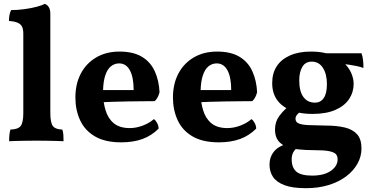

<svg xmlns="http://www.w3.org/2000/svg" viewBox="-20 -737 1951 1006"><path d="M27.8 2.9Q27.8 -15.1 29.3 -30.5Q30.8 -45.9 34.7 -58.1Q74.7 -59.1 88.4 -77.1Q102.1 -95.2 102.1 -145V-561Q102.1 -583 95.9 -596.4Q89.8 -609.9 73.7 -617.4Q57.6 -625 26.9 -627Q26.9 -642.1 29.3 -656.5Q31.7 -670.9 38.1 -684.1Q71.8 -684.1 107.4 -689Q143.1 -693.8 171.9 -701.4Q200.7 -709 214.8 -716.8Q228 -711.9 235.8 -699.5Q243.7 -687 243.7 -664.1V-145Q243.7 -95.2 256.8 -77.1Q270 -59.1 306.6 -58.1Q311 -45.9 312 -29.5Q313 -13.2 313 2.9Q298.8 2 275.4 1.5Q252 1 224.9 0.5Q197.8 0 170.9 0Q144 0 116 0.5Q87.9 1 64.9 1.5Q42 2 27.8 2.9Z M520 -265.1H680.2Q680.2 -332 660.6 -368.4Q641.1 -404.8 604 -404.8Q580.1 -404.8 561 -389.4Q542 -374 531.2 -340.8Q521.5 -311 520 -265.1ZM523.4 -201.7Q526.9 -179.7 533.2 -159.2Q545.9 -116.2 576.4 -91.1Q606.9 -65.9 660.2 -65.9Q693.8 -65.9 728 -78.9Q762.2 -91.8 786.1 -112.8Q794.9 -107.9 803 -93Q811 -78.1 811 -63Q773.9 -25.9 726.1 -8.5Q678.2 8.8 615.2 8.8Q530.8 8.8 477.8 -22.2Q424.8 -53.2 399.9 -106.7Q375 -160.2 375 -226.1Q375 -296.9 403.1 -350.8Q431.2 -404.8 483.6 -435.8Q536.1 -466.8 606 -466.8Q678.2 -466.8 723.6 -439.5Q769 -412.1 791 -363.5Q813 -314.9 815.9 -253.9Q809.1 -225.1 791 -207Q766.1 -207 730 -206.5Q693.8 -206.1 652.3 -205.6Q610.8 -205.1 568.4 -203.6Q545.4 -202.6 523.4 -201.7Z M1031.2 -265.1H1191.4Q1191.4 -332 1171.9 -368.4Q1152.3 -404.8 1115.2 -404.8Q1091.3 -404.8 1072.3 -389.4Q1053.2 -374 1042.5 -340.8Q1032.7 -311 1031.2 -265.1ZM1034.7 -201.7Q1038.1 -179.7 1044.4 -159.2Q1057.1 -116.2 1087.6 -91.1Q1118.2 -65.9 1171.4 -65.9Q1205.1 -65.9 1239.3 -78.9Q1273.4 -91.8 1297.4 -112.8Q1306.2 -107.9 1314.2 -93Q1322.3 -78.1 1322.3 -63Q1285.2 -25.9 1237.3 -8.5Q1189.5 8.8 1126.5 8.8Q1042 8.8 989 -22.2Q936 -53.2 911.1 -106.7Q886.2 -160.2 886.2 -226.1Q886.2 -296.9 914.3 -350.8Q942.4 -404.8 994.9 -435.8Q1047.4 -466.8 1117.2 -466.8Q1189.5 -466.8 1234.9 -439.5Q1280.3 -412.1 1302.2 -363.5Q1324.2 -314.9 1327.1 -253.9Q1320.3 -225.1 1302.2 -207Q1277.3 -207 1241.2 -206.5Q1205.1 -206.1 1163.6 -205.6Q1122.1 -205.1 1079.6 -203.6Q1056.6 -202.6 1034.7 -201.7Z M1529.3 43.9Q1520 54.2 1515.6 63Q1508.3 78.1 1508.3 98.1Q1508.3 141.1 1532.7 162.1Q1557.1 183.1 1615.2 183.1Q1678.2 183.1 1713.6 158Q1749 132.8 1749 98.1Q1749 80.1 1739.5 70.1Q1730 60.1 1703.6 54.9Q1677.2 49.8 1626 49.8Q1582 49.8 1545.4 45.9Q1537.1 44.9 1529.3 43.9ZM1629.9 -199.2Q1660.2 -199.2 1676.5 -223.6Q1692.9 -248 1692.9 -295.9Q1692.9 -349.1 1671.9 -381.6Q1650.9 -414.1 1613.3 -414.1Q1580.1 -414.1 1564 -386.5Q1547.9 -358.9 1547.9 -315.9Q1547.9 -258.8 1569.6 -229Q1591.3 -199.2 1629.9 -199.2ZM1546.9 -146.5Q1541.5 -141.6 1537.1 -136.7Q1528.3 -126 1528.3 -115.2Q1528.3 -97.2 1545.2 -90.1Q1562 -83 1597.2 -81.5Q1632.3 -80.1 1685.1 -79.1Q1744.1 -79.1 1786.1 -69.1Q1828.1 -59.1 1851.1 -33.4Q1874 -7.8 1874 41Q1874 83 1853 120.6Q1832 158.2 1793.9 187Q1755.9 215.8 1702.4 232.4Q1648.9 249 1583 249Q1511.2 249 1469.7 232.9Q1428.2 216.8 1410.2 189.5Q1392.1 162.1 1392.1 125Q1392.1 86.9 1414.1 58.6Q1432.1 35.6 1463.9 23.4Q1447.3 13.2 1436.5 -1.5Q1420.9 -22.9 1420.9 -58.1Q1420.9 -99.1 1443.4 -129.4Q1460 -151.9 1480.5 -170.4Q1450.7 -187 1432.1 -212.9Q1406.2 -249 1406.2 -301.8Q1406.2 -353 1429.7 -389.4Q1453.1 -425.8 1499 -446.3Q1544.9 -466.8 1608.9 -466.8Q1653.8 -466.8 1688.5 -458H1874Q1879.9 -442.9 1882.1 -422.9Q1884.3 -402.8 1884.3 -380.9Q1867.2 -387.2 1847.7 -391.1Q1828.1 -395 1809.6 -397.9Q1798.8 -399.4 1789.1 -400.4Q1809.6 -378.9 1820.3 -354.5Q1833 -325.2 1833 -297.9Q1833 -253.9 1809.1 -218Q1785.2 -182.1 1737.1 -161.1Q1689 -140.1 1617.2 -140.1Q1579.1 -140.1 1546.9 -146.5Z"/></svg>

Font: Ekush
Style: Regular
Weight: 400
Designer: Jayed Ahsan Saad & S M Khalid Hossain
Foundry: Codepotro
Version: Codepotro Ekush; Version 0.600